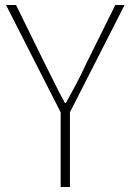

<svg xmlns="http://www.w3.org/2000/svg" viewBox="-20 -746 522 766"><path d="M222 0H259V-298L477 -726H440L324 -492C300 -439 272 -388 243 -335H239C210 -388 186 -439 159 -492L44 -726H4L222 -298Z"/></svg>

Font: Noto Sans CJK SC Thin
Style: Regular
Weight: 100
Designer: Ryoko NISHIZUKA 西塚涼子 (kana, bopomofo & ideographs); Paul D. Hunt (Latin, Greek & Cyrillic); Sandoll Communications 산돌커뮤니
Foundry: Adobe
Version: Version 2.004;hotconv 1.0.118;makeotfexe 2.5.65603